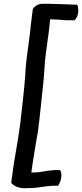

<svg xmlns="http://www.w3.org/2000/svg" viewBox="-20 -812 433 1013"><path d="M153 -763C149 -735 146 -703 142 -675C141 -660 139 -643 136 -620L121 -507C117 -474 114 -442 113 -411C107 -330 96 -246 87 -161L80 -113C76 -80 65 -24 60 10C58 22 56 33 54 44L39 153C53 169 77 181 110 181C130 181 147 180 165 179L195 175C216 173 242 168 264 168H287C302 144 312 104 296 85H274C266 86 258 86 249 87C220 89 191 98 162 98H148C147 98 145 99 146 93L156 24C158 14 160 5 161 -6C165 -35 175 -87 180 -117C192 -207 199 -293 209 -379C214 -428 215 -474 221 -523L237 -641C241 -671 241 -681 244 -705L245 -710H255C285 -709 306 -707 331 -705H373C395 -724 397 -763 388 -787H385C336 -789 291 -791 236 -792H209C183 -793 163 -781 153 -764Z"/></svg>

Font: Hussar Pisanka
Style: SbdKur
Weight: 600
Designer: Robert Jablonski
Foundry: Cannot Into Space Fonts
Version: Version 1.070